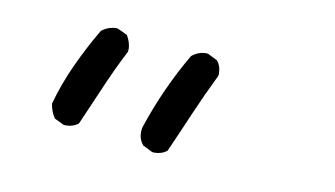

<svg xmlns="http://www.w3.org/2000/svg" viewBox="-37 -528 573 328"><g transform="rotate(10 250.0 -364.0)"><path d="M85.9 -284.2Q99.6 -284.2 108.4 -291.5Q123.5 -325.7 134.3 -351.1Q152.3 -393.6 169.4 -426.3Q169.9 -428.2 169.9 -432.1Q169.9 -436 168.2 -442.1Q166.5 -448.2 162.6 -454.6L146 -462.4Q144.5 -462.9 142.6 -462.9Q140.6 -462.9 137.5 -462.4Q134.3 -461.9 130.9 -460.9Q124 -458.5 117.7 -453.6Q98.6 -421.4 82.8 -387Q66.9 -352.5 57.1 -316.9Q59.1 -303.2 66.4 -292.5L82.5 -284.7Q84.5 -284.2 85.9 -284.2ZM243.2 -264.6Q256.8 -264.6 265.6 -272Q280.8 -306.2 296.1 -342Q311.5 -377.9 328.6 -412.6Q329.1 -414.6 329.1 -416Q329.1 -429.7 321.8 -438.5L305.2 -446.8Q303.7 -447.3 302.2 -447.3Q288.1 -447.3 276.9 -438Q239.7 -374.5 216.3 -303.7Q215.3 -299.3 215.3 -294.9Q215.3 -282.7 223.1 -273.4L239.7 -265.1Q241.7 -264.6 243.2 -264.6Z"/></g></svg>

Font: NaikaiFont
Style: Light
Weight: 300
Version: Version 1.89